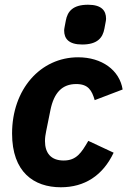

<svg xmlns="http://www.w3.org/2000/svg" viewBox="-20 -779 538 811"><path d="M327 -591C391 -591 414 -619 421 -658C426 -686 428 -692 428 -700C428 -734 409 -759 352 -759C288 -759 265 -731 258 -692C253 -664 251 -658 251 -650C251 -616 270 -591 327 -591ZM237 12C337 12 414 -37 460 -134L353 -184C324 -134 303 -101 249 -101C194 -101 170 -134 170 -183C170 -197 172 -211 175 -225L193 -314C208 -388 243 -424 302 -424C353 -424 368 -397 380 -356L498 -401C485 -483 410 -537 310 -537C151 -537 31 -402 31 -215C31 -52 123 12 237 12Z"/></svg>

Font: LVC Sans
Style: Bold Italic
Weight: 700
Italic angle: -11.31°
Designer: Mike Abbink, Paul van der Laan, Pieter van Rosmalen
Foundry: Bold Monday
Version: Version 3.0